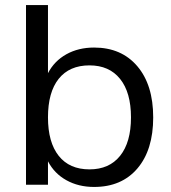

<svg xmlns="http://www.w3.org/2000/svg" viewBox="-20 -739 685 768"><path d="M356.4 8.8Q293.9 8.8 245.6 -18.1Q197.3 -44.9 171.9 -93.8V0H84V-718.8H171.9V-446.3Q197.3 -495.1 245.6 -522Q293.9 -548.8 356.4 -548.8Q465.8 -548.8 529.3 -474.1Q592.8 -399.4 592.8 -269.5Q592.8 -139.6 529.8 -65.4Q466.8 8.8 356.4 8.8ZM171.9 -269.5Q171.9 -169.9 214.8 -115.7Q257.8 -61.5 337.9 -61.5Q417 -61.5 460.4 -115.7Q503.9 -169.9 503.9 -269.5Q503.9 -369.1 460.4 -423.3Q417 -477.5 337.9 -477.5Q257.8 -477.5 214.8 -423.8Q171.9 -370.1 171.9 -269.5Z"/></svg>

Font: Min Sans
Style: Regular
Weight: 400
Designer: Jinseong-Kim, NotoSansCJK, Nunito
Foundry: Jinseong-Kim
Version: Version 1.400;Glyphs 3.1.2 (3151)